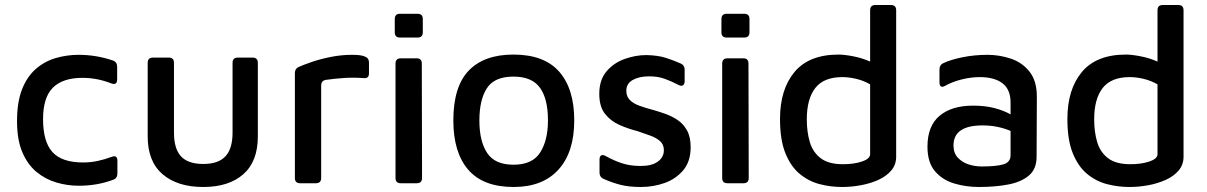

<svg xmlns="http://www.w3.org/2000/svg" viewBox="-20 -732 4822 767"><path d="M295 10Q249 10 205 -3Q161 -16 125.5 -45.5Q90 -75 69 -124.5Q48 -174 48 -248Q48 -324 68 -375Q88 -426 123 -456.5Q158 -487 202.5 -500Q247 -513 294 -513Q365 -513 432 -490Q448 -484 448 -465V-415Q448 -390 424 -399Q396 -410 367.5 -415.5Q339 -421 309 -421Q231 -421 191.5 -382Q152 -343 152 -256Q152 -166 189.5 -124.5Q227 -83 312 -83Q342 -83 370 -89Q398 -95 425 -105Q449 -115 449 -89V-39Q449 -21 435 -15Q370 10 295 10Z M792 15Q689 15 629.5 -36Q570 -87 570 -187V-481Q570 -502 591 -502H654Q675 -502 675 -481V-202Q675 -138 703 -107.5Q731 -77 792 -77Q852 -77 880.5 -107.5Q909 -138 909 -202V-481Q909 -502 930 -502H989Q1010 -502 1010 -481V-187Q1010 -87 952 -36Q894 15 792 15Z M1179 0Q1158 0 1158 -21V-440Q1158 -457 1172 -464Q1192 -473 1225.5 -484.5Q1259 -496 1301 -504.5Q1343 -513 1386 -513Q1404 -513 1416.5 -511.5Q1429 -510 1438 -506Q1454 -500 1454 -482V-439Q1454 -417 1432 -420Q1393 -423 1355 -420.5Q1317 -418 1282 -413Q1263 -410 1263 -390V-21Q1263 0 1242 0Z M1578 -582Q1557 -582 1557 -603V-656Q1557 -677 1578 -677H1648Q1669 -677 1669 -656V-603Q1669 -582 1648 -582ZM1581 0Q1560 0 1560 -21V-478Q1560 -499 1581 -499H1645Q1665 -499 1665 -478L1666 -21Q1666 0 1645 0Z M2032 15Q1910 15 1850.5 -54Q1791 -123 1791 -251Q1791 -386 1852.5 -450Q1914 -514 2031 -514Q2154 -514 2214 -445.5Q2274 -377 2274 -251Q2274 -124 2211 -54.5Q2148 15 2032 15ZM2031 -74Q2107 -74 2138 -123Q2169 -172 2169 -251Q2169 -337 2137 -381.5Q2105 -426 2031 -426Q1955 -426 1925 -379.5Q1895 -333 1895 -251Q1895 -168 1926 -121Q1957 -74 2031 -74Z M2540 15Q2492 15 2457.5 6Q2423 -3 2390 -18Q2375 -25 2375 -42V-95Q2375 -107 2381.5 -111Q2388 -115 2399 -109Q2433 -90 2465.5 -79.5Q2498 -69 2540 -69Q2584 -69 2608 -86.5Q2632 -104 2632 -132Q2632 -155 2616.5 -168.5Q2601 -182 2577 -190.5Q2553 -199 2527 -208Q2491 -217 2455.5 -232.5Q2420 -248 2397 -277Q2374 -306 2374 -357Q2374 -413 2403 -447Q2432 -481 2475.5 -496.5Q2519 -512 2562 -512Q2608 -511 2639.5 -501Q2671 -491 2700 -478Q2715 -471 2715 -454V-408Q2715 -395 2708 -391Q2701 -387 2690 -393Q2661 -408 2634.5 -417.5Q2608 -427 2573 -427Q2533 -427 2507.5 -412.5Q2482 -398 2482 -370Q2482 -346 2496.5 -332Q2511 -318 2534.5 -309.5Q2558 -301 2585 -294Q2610 -287 2637 -277.5Q2664 -268 2687 -252.5Q2710 -237 2724.5 -211Q2739 -185 2739 -144Q2739 -87 2709.5 -52Q2680 -17 2635 -1Q2590 15 2540 15Z M2883 -582Q2862 -582 2862 -603V-656Q2862 -677 2883 -677H2953Q2974 -677 2974 -656V-603Q2974 -582 2953 -582ZM2886 0Q2865 0 2865 -21V-478Q2865 -499 2886 -499H2950Q2970 -499 2970 -478L2971 -21Q2971 0 2950 0Z M3344 15Q3298 15 3254 3.5Q3210 -8 3174.5 -37.5Q3139 -67 3117.5 -120Q3096 -173 3096 -257Q3096 -375 3154 -444.5Q3212 -514 3330 -514Q3353 -514 3389 -507Q3425 -500 3456 -486V-691Q3456 -712 3477 -712H3539Q3560 -712 3560 -691V-106Q3560 -74 3540.5 -51Q3521 -28 3489 -13.5Q3457 1 3419 8Q3381 15 3344 15ZM3347 -76Q3392 -76 3424 -87Q3456 -98 3456 -116V-395Q3430 -410 3400.5 -417Q3371 -424 3345 -424Q3271 -424 3237 -380.5Q3203 -337 3203 -255Q3203 -205 3215 -164.5Q3227 -124 3258.5 -100Q3290 -76 3347 -76Z M3890 15Q3839 15 3792 1Q3745 -13 3715 -48Q3685 -83 3685 -146Q3685 -229 3733.5 -269.5Q3782 -310 3867 -310Q3916 -310 3953.5 -300Q3991 -290 4017 -275V-322Q4017 -375 3984.5 -399.5Q3952 -424 3894 -424Q3860 -424 3823 -415Q3786 -406 3757 -390Q3746 -383 3739.5 -386.5Q3733 -390 3733 -403V-454Q3733 -472 3747 -479Q3778 -494 3826 -503.5Q3874 -513 3925 -513Q3972 -513 4017.5 -498Q4063 -483 4092.5 -446Q4122 -409 4122 -346L4121 -106Q4121 -57 4090.5 -31Q4060 -5 4008 5Q3956 15 3890 15ZM3789 -151Q3789 -121 3806 -102.5Q3823 -84 3848.5 -75.5Q3874 -67 3902 -67Q3960 -67 3988.5 -75.5Q4017 -84 4017 -112V-209Q3994 -219 3965.5 -225Q3937 -231 3905 -231Q3789 -231 3789 -151Z M4492 15Q4446 15 4402 3.5Q4358 -8 4322.5 -37.5Q4287 -67 4265.5 -120Q4244 -173 4244 -257Q4244 -375 4302 -444.5Q4360 -514 4478 -514Q4501 -514 4537 -507Q4573 -500 4604 -486V-691Q4604 -712 4625 -712H4687Q4708 -712 4708 -691V-106Q4708 -74 4688.5 -51Q4669 -28 4637 -13.5Q4605 1 4567 8Q4529 15 4492 15ZM4495 -76Q4540 -76 4572 -87Q4604 -98 4604 -116V-395Q4578 -410 4548.5 -417Q4519 -424 4493 -424Q4419 -424 4385 -380.5Q4351 -337 4351 -255Q4351 -205 4363 -164.5Q4375 -124 4406.5 -100Q4438 -76 4495 -76Z"/></svg>

Font: Pitagon Sans Medium
Style: Regular
Weight: 500
Designer: Travis Tran
Foundry: Pitagon
Version: Version 1.001; ttfautohint (v1.8.4.7-5d5b);gftools[0.9.26]